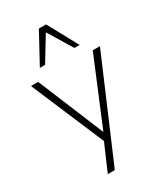

<svg xmlns="http://www.w3.org/2000/svg" viewBox="-226 -840 956 1111"><g transform="rotate(-30 252.0 -284.5)"><path d="M152 180 233 -7V13L22 -484H70L264 -15H240L435 -484H483L199 180ZM119 -549 228 -749H276L385 -549H350L252 -710L154 -549Z"/></g></svg>

Font: Nunito Sans 12pt ExtraLight 12pt ExtraLight
Style: Regular
Weight: 250
Version: Version 3.101;gftools[0.9.27]